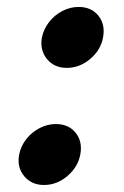

<svg xmlns="http://www.w3.org/2000/svg" viewBox="-20 -511 354 547"><path d="M170.4 -317.6Q134.2 -317.6 113.6 -343.1Q93 -368.6 99.4 -404.4Q104.6 -428.6 119.9 -448.3Q135.2 -468 157.5 -479.6Q179.8 -491.2 204 -491.2Q240.4 -491.2 260.4 -466.2Q280.4 -441.2 273.6 -404.4Q267.2 -368.6 237 -343.1Q206.8 -317.6 170.4 -317.6ZM105.6 16Q69.4 16 48.6 -9.5Q27.8 -35 34.6 -70.8Q39.4 -95 54.9 -114.7Q70.4 -134.4 92.7 -146Q115 -157.6 139.2 -157.6Q175.6 -157.6 195.6 -132.6Q215.6 -107.6 208.8 -70.8Q202 -35 172 -9.5Q142 16 105.6 16Z"/></svg>

Font: Wittgenstein
Style: Italic
Weight: 400
Italic angle: -11°
Designer: Jörg Drees
Foundry: Jörg Drees
Version: Version 1.500